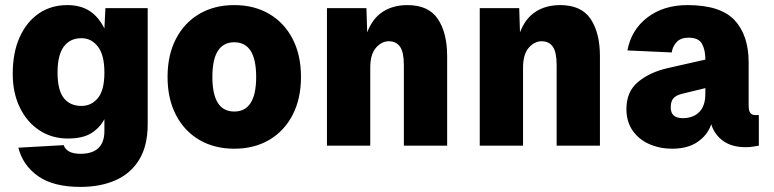

<svg xmlns="http://www.w3.org/2000/svg" viewBox="-20 -572 3040 754"><path d="M296 162Q190 162 130 120Q70 78 52 8L230 -2Q242 32 296 32Q390 32 390 -58V-104Q372 -70 338.5 -49Q305 -28 246 -28Q184 -28 135 -60Q86 -92 58 -149.5Q30 -207 30 -282Q30 -366 57.5 -426.5Q85 -487 133 -519.5Q181 -552 244 -552Q297 -552 332.5 -528.5Q368 -505 390 -460L394 -540H560V-84Q560 0 527 54.5Q494 109 434.5 135.5Q375 162 296 162ZM300 -156Q339 -156 364.5 -187Q390 -218 390 -287Q390 -356 364.5 -389Q339 -422 300 -422Q255 -422 230.5 -389Q206 -356 206 -287Q206 -218 230.5 -187Q255 -156 300 -156Z M900 12Q822 12 763 -22.5Q704 -57 671 -120.5Q638 -184 638 -270Q638 -356 671 -419.5Q704 -483 763 -517.5Q822 -552 900 -552Q978 -552 1037 -517.5Q1096 -483 1129 -419.5Q1162 -356 1162 -270Q1162 -184 1129 -120.5Q1096 -57 1037 -22.5Q978 12 900 12ZM900 -134Q986 -134 986 -270Q986 -406 900 -406Q814 -406 814 -270Q814 -134 900 -134Z M1264 0V-540H1419L1422 -445Q1443 -500 1483.5 -526Q1524 -552 1580 -552Q1663 -552 1699.5 -497.5Q1736 -443 1736 -351V0H1566V-316Q1566 -367 1551 -388.5Q1536 -410 1507 -410Q1479 -410 1456.5 -384.5Q1434 -359 1434 -306V0Z M1864 0V-540H2019L2022 -445Q2043 -500 2083.5 -526Q2124 -552 2180 -552Q2263 -552 2299.5 -497.5Q2336 -443 2336 -351V0H2166V-316Q2166 -367 2151 -388.5Q2136 -410 2107 -410Q2079 -410 2056.5 -384.5Q2034 -359 2034 -306V0Z M2620 12Q2571 12 2530 -6Q2489 -24 2464.5 -59Q2440 -94 2440 -144Q2440 -212 2485.5 -250Q2531 -288 2600 -304L2750 -338Q2750 -377 2736.5 -400.5Q2723 -424 2684 -424Q2653 -424 2637 -406.5Q2621 -389 2618 -366L2444 -374Q2459 -455 2522.5 -503.5Q2586 -552 2680 -552Q2809 -552 2864.5 -493Q2920 -434 2920 -326V-158Q2920 -136 2927 -128Q2934 -120 2946 -120H2960V0Q2954 1 2939.5 3.5Q2925 6 2908 6Q2854 6 2820 -18.5Q2786 -43 2773 -84Q2759 -42 2720 -15Q2681 12 2620 12ZM2661 -108Q2702 -108 2726 -132Q2750 -156 2750 -204V-226L2660 -204Q2635 -198 2624.5 -186Q2614 -174 2614 -150Q2614 -108 2661 -108Z"/></svg>

Font: Geist Mono Black
Style: Regular
Weight: 900
Monospace: yes
Designer: Basement.studio, Andrés Briganti, Mateo Zaragoza
Foundry: Basement.studio, Vercel, Andrés Briganti, Guido Ferreyra, Mateo Zaragoza
Version: Version 1.500; ttfautohint (v1.8.4.7-5d5b)